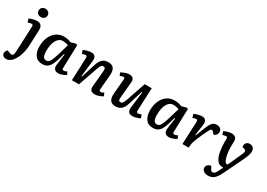

<svg xmlns="http://www.w3.org/2000/svg" viewBox="-34 -1786 4212 3033"><g transform="rotate(30 2072.5 -269.5)"><path d="M101 -694Q101 -727 123.5 -748.5Q146 -770 182 -770Q218 -770 241 -748.5Q264 -727 264 -694Q264 -661 241.5 -639.5Q219 -618 184 -618Q147 -618 124 -639Q101 -660 101 -694ZM250 -126Q247 -70 233.5 -13.5Q220 43 197.5 92Q175 141 144 176Q125 198 97 214Q69 230 40 230Q2 230 -18.5 212Q-39 194 -39 166Q-39 147 -30.5 130.5Q-22 114 -8 99L41 118Q70 130 90 122.5Q110 115 114 83Q117 59 118.5 35.5Q120 12 121 -23L138 -412Q139 -437 133 -445.5Q127 -454 111 -454Q98 -454 82.5 -450.5Q67 -447 44 -439L26 -501Q46 -512 86 -524Q126 -536 166 -536Q269 -536 262 -417Z M891 -107Q890 -83 896.5 -74Q903 -65 918 -65Q928 -65 945 -70Q962 -75 976 -85L1000 -34Q986 -23 963 -12Q940 -1 913.5 6.5Q887 14 863 14Q815 14 792.5 -13.5Q770 -41 777 -94L804 -294L792 -295L762 -190Q744 -126 721 -80.5Q698 -35 662.5 -10.5Q627 14 570 14Q482 14 438.5 -47Q395 -108 395 -204Q395 -304 428.5 -378.5Q462 -453 521 -494Q580 -535 658 -535Q697 -535 732 -527Q767 -519 790 -508L877 -533L903 -521ZM597 -66Q628 -66 648 -86.5Q668 -107 687.5 -158Q707 -209 734 -301L776 -446Q759 -454 729 -460Q699 -466 675 -466Q607 -466 566 -395Q525 -324 525 -200Q525 -131 542.5 -98.5Q560 -66 597 -66Z M1672 -34Q1659 -23 1635 -12Q1611 -1 1583 6.5Q1555 14 1531 14Q1432 14 1440 -79L1466 -366Q1470 -404 1462 -421.5Q1454 -439 1431 -439Q1401 -439 1386.5 -415Q1372 -391 1352 -333L1236 0H1107L1124 -417Q1125 -454 1096 -454Q1079 -454 1036 -438L1015 -500Q1027 -506 1050 -514Q1073 -522 1101 -528.5Q1129 -535 1155 -535Q1208 -535 1226.5 -506Q1245 -477 1240 -430L1205 -132L1216 -130L1295 -381Q1319 -459 1357.5 -497Q1396 -535 1465 -535Q1538 -535 1567 -493Q1596 -451 1589 -371L1567 -110Q1564 -85 1570 -75.5Q1576 -66 1593 -66Q1604 -66 1619.5 -72Q1635 -78 1649 -87Z M1704 -487Q1719 -497 1743.5 -508Q1768 -519 1796 -527Q1824 -535 1848 -535Q1894 -535 1917.5 -511.5Q1941 -488 1936 -442L1910 -156Q1906 -117 1912.5 -99.5Q1919 -82 1943 -82Q1968 -82 1983.5 -103Q1999 -124 2021 -187L2134 -521H2263L2245 -104Q2243 -67 2272 -67Q2292 -67 2332 -83L2352 -23Q2338 -15 2315 -6.5Q2292 2 2266 8Q2240 14 2216 14Q2162 14 2142.5 -16.5Q2123 -47 2130 -96L2166 -390L2155 -392L2077 -138Q2052 -55 2011 -20.5Q1970 14 1908 14Q1837 14 1808.5 -28Q1780 -70 1787 -150L1810 -413Q1812 -437 1806 -445.5Q1800 -454 1784 -454Q1760 -454 1728 -434Z M2909 -107Q2908 -83 2914.5 -74Q2921 -65 2936 -65Q2946 -65 2963 -70Q2980 -75 2994 -85L3018 -34Q3004 -23 2981 -12Q2958 -1 2931.5 6.5Q2905 14 2881 14Q2833 14 2810.5 -13.5Q2788 -41 2795 -94L2822 -294L2810 -295L2780 -190Q2762 -126 2739 -80.5Q2716 -35 2680.5 -10.5Q2645 14 2588 14Q2500 14 2456.5 -47Q2413 -108 2413 -204Q2413 -304 2446.5 -378.5Q2480 -453 2539 -494Q2598 -535 2676 -535Q2715 -535 2750 -527Q2785 -519 2808 -508L2895 -533L2921 -521ZM2615 -66Q2646 -66 2666 -86.5Q2686 -107 2705.5 -158Q2725 -209 2752 -301L2794 -446Q2777 -454 2747 -460Q2717 -466 2693 -466Q2625 -466 2584 -395Q2543 -324 2543 -200Q2543 -131 2560.5 -98.5Q2578 -66 2615 -66Z M3141 -414Q3141 -432 3136.5 -442Q3132 -452 3113 -452Q3103 -452 3088 -448Q3073 -444 3054 -436L3033 -498Q3057 -511 3098.5 -523Q3140 -535 3175 -535Q3222 -535 3242.5 -507Q3263 -479 3256 -428L3227 -225L3237 -224L3306 -401Q3331 -465 3360.5 -500Q3390 -535 3444 -535Q3492 -535 3515 -510.5Q3538 -486 3538 -457Q3538 -432 3523 -408.5Q3508 -385 3476 -372L3452 -400Q3441 -412 3432 -419Q3423 -426 3412 -426Q3404 -426 3395.5 -418Q3387 -410 3373 -384Q3359 -358 3334 -305Q3299 -228 3280 -182Q3261 -136 3253 -108Q3245 -80 3242 -57L3236 0H3123Z M3919 57Q3896 106 3870.5 145.5Q3845 185 3809 208Q3773 231 3717 231Q3669 231 3639 208Q3609 185 3609 148Q3609 116 3632 95.5Q3655 75 3691 70L3707 103Q3720 128 3729 138.5Q3738 149 3756 149Q3779 149 3795.5 133Q3812 117 3831 77L3868 0H3853Q3816 0 3791.5 -13Q3767 -26 3745 -60Q3716 -103 3700 -182.5Q3684 -262 3684 -356Q3684 -372 3684.5 -390Q3685 -408 3685 -423Q3685 -440 3678.5 -446.5Q3672 -453 3659 -453Q3647 -453 3629 -448Q3611 -443 3598 -439L3578 -498Q3598 -509 3638.5 -522Q3679 -535 3719 -535Q3766 -535 3787.5 -511Q3809 -487 3809 -445Q3809 -428 3808 -409Q3807 -390 3807 -365Q3807 -286 3816.5 -221.5Q3826 -157 3848 -111Q3859 -89 3867.5 -82.5Q3876 -76 3890 -76H3904L4024 -342Q4040 -377 4036.5 -396Q4033 -415 4004 -424L3967 -435Q3962 -481 3983 -508Q4004 -535 4048 -535Q4086 -535 4109.5 -510.5Q4133 -486 4133 -444Q4134 -408 4115.5 -360Q4097 -312 4059 -233Z"/></g></svg>

Font: Literata 7pt SemiBold
Style: Italic
Weight: 600
Italic angle: -2°
Designer: Latin by Veronika Burian and Jose Scaglione. Greek by Irene Vlachou. Cyrillic by Vera Evstafieva
Foundry: TypeTogether
Version: Version 3.002